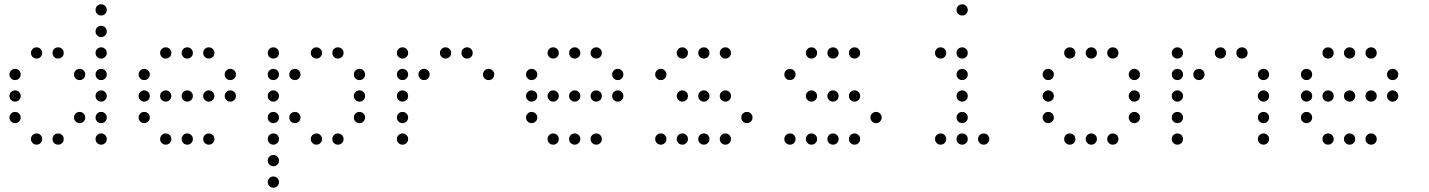

<svg xmlns="http://www.w3.org/2000/svg" viewBox="-20 -696 6640 892"><path d="M449 -676Q439 -676 431.5 -668.5Q424 -661 424 -651V-649Q424 -639 431.5 -631.5Q439 -624 449 -624H451Q461 -624 468.5 -631.5Q476 -639 476 -649V-651Q476 -661 468.5 -668.5Q461 -676 451 -676ZM449 -576Q439 -576 431.5 -568.5Q424 -561 424 -551V-549Q424 -539 431.5 -531.5Q439 -524 449 -524H451Q461 -524 468.5 -531.5Q476 -539 476 -549V-551Q476 -561 468.5 -568.5Q461 -576 451 -576ZM149 -476Q139 -476 131.5 -468.5Q124 -461 124 -451V-449Q124 -439 131.5 -431.5Q139 -424 149 -424H151Q161 -424 168.5 -431.5Q176 -439 176 -449V-451Q176 -461 168.5 -468.5Q161 -476 151 -476ZM249 -476Q239 -476 231.5 -468.5Q224 -461 224 -451V-449Q224 -439 231.5 -431.5Q239 -424 249 -424H251Q261 -424 268.5 -431.5Q276 -439 276 -449V-451Q276 -461 268.5 -468.5Q261 -476 251 -476ZM449 -476Q439 -476 431.5 -468.5Q424 -461 424 -451V-449Q424 -439 431.5 -431.5Q439 -424 449 -424H451Q461 -424 468.5 -431.5Q476 -439 476 -449V-451Q476 -461 468.5 -468.5Q461 -476 451 -476ZM49 -376Q39 -376 31.5 -368.5Q24 -361 24 -351V-349Q24 -339 31.5 -331.5Q39 -324 49 -324H51Q61 -324 68.5 -331.5Q76 -339 76 -349V-351Q76 -361 68.5 -368.5Q61 -376 51 -376ZM349 -376Q339 -376 331.5 -368.5Q324 -361 324 -351V-349Q324 -339 331.5 -331.5Q339 -324 349 -324H351Q361 -324 368.5 -331.5Q376 -339 376 -349V-351Q376 -361 368.5 -368.5Q361 -376 351 -376ZM449 -376Q439 -376 431.5 -368.5Q424 -361 424 -351V-349Q424 -339 431.5 -331.5Q439 -324 449 -324H451Q461 -324 468.5 -331.5Q476 -339 476 -349V-351Q476 -361 468.5 -368.5Q461 -376 451 -376ZM49 -276Q39 -276 31.5 -268.5Q24 -261 24 -251V-249Q24 -239 31.5 -231.5Q39 -224 49 -224H51Q61 -224 68.5 -231.5Q76 -239 76 -249V-251Q76 -261 68.5 -268.5Q61 -276 51 -276ZM449 -276Q439 -276 431.5 -268.5Q424 -261 424 -251V-249Q424 -239 431.5 -231.5Q439 -224 449 -224H451Q461 -224 468.5 -231.5Q476 -239 476 -249V-251Q476 -261 468.5 -268.5Q461 -276 451 -276ZM49 -176Q39 -176 31.5 -168.5Q24 -161 24 -151V-149Q24 -139 31.5 -131.5Q39 -124 49 -124H51Q61 -124 68.5 -131.5Q76 -139 76 -149V-151Q76 -161 68.5 -168.5Q61 -176 51 -176ZM349 -176Q339 -176 331.5 -168.5Q324 -161 324 -151V-149Q324 -139 331.5 -131.5Q339 -124 349 -124H351Q361 -124 368.5 -131.5Q376 -139 376 -149V-151Q376 -161 368.5 -168.5Q361 -176 351 -176ZM449 -176Q439 -176 431.5 -168.5Q424 -161 424 -151V-149Q424 -139 431.5 -131.5Q439 -124 449 -124H451Q461 -124 468.5 -131.5Q476 -139 476 -149V-151Q476 -161 468.5 -168.5Q461 -176 451 -176ZM149 -76Q139 -76 131.5 -68.5Q124 -61 124 -51V-49Q124 -39 131.5 -31.5Q139 -24 149 -24H151Q161 -24 168.5 -31.5Q176 -39 176 -49V-51Q176 -61 168.5 -68.5Q161 -76 151 -76ZM249 -76Q239 -76 231.5 -68.5Q224 -61 224 -51V-49Q224 -39 231.5 -31.5Q239 -24 249 -24H251Q261 -24 268.5 -31.5Q276 -39 276 -49V-51Q276 -61 268.5 -68.5Q261 -76 251 -76ZM449 -76Q439 -76 431.5 -68.5Q424 -61 424 -51V-49Q424 -39 431.5 -31.5Q439 -24 449 -24H451Q461 -24 468.5 -31.5Q476 -39 476 -49V-51Q476 -61 468.5 -68.5Q461 -76 451 -76Z M749 -476Q739 -476 731.5 -468.5Q724 -461 724 -451V-449Q724 -439 731.5 -431.5Q739 -424 749 -424H751Q761 -424 768.5 -431.5Q776 -439 776 -449V-451Q776 -461 768.5 -468.5Q761 -476 751 -476ZM849 -476Q839 -476 831.5 -468.5Q824 -461 824 -451V-449Q824 -439 831.5 -431.5Q839 -424 849 -424H851Q861 -424 868.5 -431.5Q876 -439 876 -449V-451Q876 -461 868.5 -468.5Q861 -476 851 -476ZM949 -476Q939 -476 931.5 -468.5Q924 -461 924 -451V-449Q924 -439 931.5 -431.5Q939 -424 949 -424H951Q961 -424 968.5 -431.5Q976 -439 976 -449V-451Q976 -461 968.5 -468.5Q961 -476 951 -476ZM649 -376Q639 -376 631.5 -368.5Q624 -361 624 -351V-349Q624 -339 631.5 -331.5Q639 -324 649 -324H651Q661 -324 668.5 -331.5Q676 -339 676 -349V-351Q676 -361 668.5 -368.5Q661 -376 651 -376ZM1049 -376Q1039 -376 1031.5 -368.5Q1024 -361 1024 -351V-349Q1024 -339 1031.5 -331.5Q1039 -324 1049 -324H1051Q1061 -324 1068.5 -331.5Q1076 -339 1076 -349V-351Q1076 -361 1068.5 -368.5Q1061 -376 1051 -376ZM649 -276Q639 -276 631.5 -268.5Q624 -261 624 -251V-249Q624 -239 631.5 -231.5Q639 -224 649 -224H651Q661 -224 668.5 -231.5Q676 -239 676 -249V-251Q676 -261 668.5 -268.5Q661 -276 651 -276ZM749 -276Q739 -276 731.5 -268.5Q724 -261 724 -251V-249Q724 -239 731.5 -231.5Q739 -224 749 -224H751Q761 -224 768.5 -231.5Q776 -239 776 -249V-251Q776 -261 768.5 -268.5Q761 -276 751 -276ZM849 -276Q839 -276 831.5 -268.5Q824 -261 824 -251V-249Q824 -239 831.5 -231.5Q839 -224 849 -224H851Q861 -224 868.5 -231.5Q876 -239 876 -249V-251Q876 -261 868.5 -268.5Q861 -276 851 -276ZM949 -276Q939 -276 931.5 -268.5Q924 -261 924 -251V-249Q924 -239 931.5 -231.5Q939 -224 949 -224H951Q961 -224 968.5 -231.5Q976 -239 976 -249V-251Q976 -261 968.5 -268.5Q961 -276 951 -276ZM1049 -276Q1039 -276 1031.5 -268.5Q1024 -261 1024 -251V-249Q1024 -239 1031.5 -231.5Q1039 -224 1049 -224H1051Q1061 -224 1068.5 -231.5Q1076 -239 1076 -249V-251Q1076 -261 1068.5 -268.5Q1061 -276 1051 -276ZM649 -176Q639 -176 631.5 -168.5Q624 -161 624 -151V-149Q624 -139 631.5 -131.5Q639 -124 649 -124H651Q661 -124 668.5 -131.5Q676 -139 676 -149V-151Q676 -161 668.5 -168.5Q661 -176 651 -176ZM749 -76Q739 -76 731.5 -68.5Q724 -61 724 -51V-49Q724 -39 731.5 -31.5Q739 -24 749 -24H751Q761 -24 768.5 -31.5Q776 -39 776 -49V-51Q776 -61 768.5 -68.5Q761 -76 751 -76ZM849 -76Q839 -76 831.5 -68.5Q824 -61 824 -51V-49Q824 -39 831.5 -31.5Q839 -24 849 -24H851Q861 -24 868.5 -31.5Q876 -39 876 -49V-51Q876 -61 868.5 -68.5Q861 -76 851 -76ZM949 -76Q939 -76 931.5 -68.5Q924 -61 924 -51V-49Q924 -39 931.5 -31.5Q939 -24 949 -24H951Q961 -24 968.5 -31.5Q976 -39 976 -49V-51Q976 -61 968.5 -68.5Q961 -76 951 -76Z M1249 -476Q1239 -476 1231.5 -468.5Q1224 -461 1224 -451V-449Q1224 -439 1231.5 -431.5Q1239 -424 1249 -424H1251Q1261 -424 1268.5 -431.5Q1276 -439 1276 -449V-451Q1276 -461 1268.5 -468.5Q1261 -476 1251 -476ZM1449 -476Q1439 -476 1431.5 -468.5Q1424 -461 1424 -451V-449Q1424 -439 1431.5 -431.5Q1439 -424 1449 -424H1451Q1461 -424 1468.5 -431.5Q1476 -439 1476 -449V-451Q1476 -461 1468.5 -468.5Q1461 -476 1451 -476ZM1549 -476Q1539 -476 1531.5 -468.5Q1524 -461 1524 -451V-449Q1524 -439 1531.5 -431.5Q1539 -424 1549 -424H1551Q1561 -424 1568.5 -431.5Q1576 -439 1576 -449V-451Q1576 -461 1568.5 -468.5Q1561 -476 1551 -476ZM1249 -376Q1239 -376 1231.5 -368.5Q1224 -361 1224 -351V-349Q1224 -339 1231.5 -331.5Q1239 -324 1249 -324H1251Q1261 -324 1268.5 -331.5Q1276 -339 1276 -349V-351Q1276 -361 1268.5 -368.5Q1261 -376 1251 -376ZM1349 -376Q1339 -376 1331.5 -368.5Q1324 -361 1324 -351V-349Q1324 -339 1331.5 -331.5Q1339 -324 1349 -324H1351Q1361 -324 1368.5 -331.5Q1376 -339 1376 -349V-351Q1376 -361 1368.5 -368.5Q1361 -376 1351 -376ZM1649 -376Q1639 -376 1631.5 -368.5Q1624 -361 1624 -351V-349Q1624 -339 1631.5 -331.5Q1639 -324 1649 -324H1651Q1661 -324 1668.5 -331.5Q1676 -339 1676 -349V-351Q1676 -361 1668.5 -368.5Q1661 -376 1651 -376ZM1249 -276Q1239 -276 1231.5 -268.5Q1224 -261 1224 -251V-249Q1224 -239 1231.5 -231.5Q1239 -224 1249 -224H1251Q1261 -224 1268.5 -231.5Q1276 -239 1276 -249V-251Q1276 -261 1268.5 -268.5Q1261 -276 1251 -276ZM1649 -276Q1639 -276 1631.5 -268.5Q1624 -261 1624 -251V-249Q1624 -239 1631.5 -231.5Q1639 -224 1649 -224H1651Q1661 -224 1668.5 -231.5Q1676 -239 1676 -249V-251Q1676 -261 1668.5 -268.5Q1661 -276 1651 -276ZM1249 -176Q1239 -176 1231.5 -168.5Q1224 -161 1224 -151V-149Q1224 -139 1231.5 -131.5Q1239 -124 1249 -124H1251Q1261 -124 1268.5 -131.5Q1276 -139 1276 -149V-151Q1276 -161 1268.5 -168.5Q1261 -176 1251 -176ZM1349 -176Q1339 -176 1331.5 -168.5Q1324 -161 1324 -151V-149Q1324 -139 1331.5 -131.5Q1339 -124 1349 -124H1351Q1361 -124 1368.5 -131.5Q1376 -139 1376 -149V-151Q1376 -161 1368.5 -168.5Q1361 -176 1351 -176ZM1649 -176Q1639 -176 1631.5 -168.5Q1624 -161 1624 -151V-149Q1624 -139 1631.5 -131.5Q1639 -124 1649 -124H1651Q1661 -124 1668.5 -131.5Q1676 -139 1676 -149V-151Q1676 -161 1668.5 -168.5Q1661 -176 1651 -176ZM1249 -76Q1239 -76 1231.5 -68.5Q1224 -61 1224 -51V-49Q1224 -39 1231.5 -31.5Q1239 -24 1249 -24H1251Q1261 -24 1268.5 -31.5Q1276 -39 1276 -49V-51Q1276 -61 1268.5 -68.5Q1261 -76 1251 -76ZM1449 -76Q1439 -76 1431.5 -68.5Q1424 -61 1424 -51V-49Q1424 -39 1431.5 -31.5Q1439 -24 1449 -24H1451Q1461 -24 1468.5 -31.5Q1476 -39 1476 -49V-51Q1476 -61 1468.5 -68.5Q1461 -76 1451 -76ZM1549 -76Q1539 -76 1531.5 -68.5Q1524 -61 1524 -51V-49Q1524 -39 1531.5 -31.5Q1539 -24 1549 -24H1551Q1561 -24 1568.5 -31.5Q1576 -39 1576 -49V-51Q1576 -61 1568.5 -68.5Q1561 -76 1551 -76ZM1249 24Q1239 24 1231.5 31.5Q1224 39 1224 49V51Q1224 61 1231.5 68.5Q1239 76 1249 76H1251Q1261 76 1268.5 68.5Q1276 61 1276 51V49Q1276 39 1268.5 31.5Q1261 24 1251 24ZM1249 124Q1239 124 1231.5 131.5Q1224 139 1224 149V151Q1224 161 1231.5 168.5Q1239 176 1249 176H1251Q1261 176 1268.5 168.5Q1276 161 1276 151V149Q1276 139 1268.5 131.5Q1261 124 1251 124Z M1849 -476Q1839 -476 1831.5 -468.5Q1824 -461 1824 -451V-449Q1824 -439 1831.5 -431.5Q1839 -424 1849 -424H1851Q1861 -424 1868.5 -431.5Q1876 -439 1876 -449V-451Q1876 -461 1868.5 -468.5Q1861 -476 1851 -476ZM2049 -476Q2039 -476 2031.5 -468.5Q2024 -461 2024 -451V-449Q2024 -439 2031.5 -431.5Q2039 -424 2049 -424H2051Q2061 -424 2068.5 -431.5Q2076 -439 2076 -449V-451Q2076 -461 2068.5 -468.5Q2061 -476 2051 -476ZM2149 -476Q2139 -476 2131.5 -468.5Q2124 -461 2124 -451V-449Q2124 -439 2131.5 -431.5Q2139 -424 2149 -424H2151Q2161 -424 2168.5 -431.5Q2176 -439 2176 -449V-451Q2176 -461 2168.5 -468.5Q2161 -476 2151 -476ZM1849 -376Q1839 -376 1831.5 -368.5Q1824 -361 1824 -351V-349Q1824 -339 1831.5 -331.5Q1839 -324 1849 -324H1851Q1861 -324 1868.5 -331.5Q1876 -339 1876 -349V-351Q1876 -361 1868.5 -368.5Q1861 -376 1851 -376ZM1949 -376Q1939 -376 1931.5 -368.5Q1924 -361 1924 -351V-349Q1924 -339 1931.5 -331.5Q1939 -324 1949 -324H1951Q1961 -324 1968.5 -331.5Q1976 -339 1976 -349V-351Q1976 -361 1968.5 -368.5Q1961 -376 1951 -376ZM2249 -376Q2239 -376 2231.5 -368.5Q2224 -361 2224 -351V-349Q2224 -339 2231.5 -331.5Q2239 -324 2249 -324H2251Q2261 -324 2268.5 -331.5Q2276 -339 2276 -349V-351Q2276 -361 2268.5 -368.5Q2261 -376 2251 -376ZM1849 -276Q1839 -276 1831.5 -268.5Q1824 -261 1824 -251V-249Q1824 -239 1831.5 -231.5Q1839 -224 1849 -224H1851Q1861 -224 1868.5 -231.5Q1876 -239 1876 -249V-251Q1876 -261 1868.5 -268.5Q1861 -276 1851 -276ZM1849 -176Q1839 -176 1831.5 -168.5Q1824 -161 1824 -151V-149Q1824 -139 1831.5 -131.5Q1839 -124 1849 -124H1851Q1861 -124 1868.5 -131.5Q1876 -139 1876 -149V-151Q1876 -161 1868.5 -168.5Q1861 -176 1851 -176ZM1849 -76Q1839 -76 1831.5 -68.5Q1824 -61 1824 -51V-49Q1824 -39 1831.5 -31.5Q1839 -24 1849 -24H1851Q1861 -24 1868.5 -31.5Q1876 -39 1876 -49V-51Q1876 -61 1868.5 -68.5Q1861 -76 1851 -76Z M2549 -476Q2539 -476 2531.5 -468.5Q2524 -461 2524 -451V-449Q2524 -439 2531.5 -431.5Q2539 -424 2549 -424H2551Q2561 -424 2568.5 -431.5Q2576 -439 2576 -449V-451Q2576 -461 2568.5 -468.5Q2561 -476 2551 -476ZM2649 -476Q2639 -476 2631.5 -468.5Q2624 -461 2624 -451V-449Q2624 -439 2631.5 -431.5Q2639 -424 2649 -424H2651Q2661 -424 2668.5 -431.5Q2676 -439 2676 -449V-451Q2676 -461 2668.5 -468.5Q2661 -476 2651 -476ZM2749 -476Q2739 -476 2731.5 -468.5Q2724 -461 2724 -451V-449Q2724 -439 2731.5 -431.5Q2739 -424 2749 -424H2751Q2761 -424 2768.5 -431.5Q2776 -439 2776 -449V-451Q2776 -461 2768.5 -468.5Q2761 -476 2751 -476ZM2449 -376Q2439 -376 2431.5 -368.5Q2424 -361 2424 -351V-349Q2424 -339 2431.5 -331.5Q2439 -324 2449 -324H2451Q2461 -324 2468.5 -331.5Q2476 -339 2476 -349V-351Q2476 -361 2468.5 -368.5Q2461 -376 2451 -376ZM2849 -376Q2839 -376 2831.5 -368.5Q2824 -361 2824 -351V-349Q2824 -339 2831.5 -331.5Q2839 -324 2849 -324H2851Q2861 -324 2868.5 -331.5Q2876 -339 2876 -349V-351Q2876 -361 2868.5 -368.5Q2861 -376 2851 -376ZM2449 -276Q2439 -276 2431.5 -268.5Q2424 -261 2424 -251V-249Q2424 -239 2431.5 -231.5Q2439 -224 2449 -224H2451Q2461 -224 2468.5 -231.5Q2476 -239 2476 -249V-251Q2476 -261 2468.5 -268.5Q2461 -276 2451 -276ZM2549 -276Q2539 -276 2531.5 -268.5Q2524 -261 2524 -251V-249Q2524 -239 2531.5 -231.5Q2539 -224 2549 -224H2551Q2561 -224 2568.5 -231.5Q2576 -239 2576 -249V-251Q2576 -261 2568.5 -268.5Q2561 -276 2551 -276ZM2649 -276Q2639 -276 2631.5 -268.5Q2624 -261 2624 -251V-249Q2624 -239 2631.5 -231.5Q2639 -224 2649 -224H2651Q2661 -224 2668.5 -231.5Q2676 -239 2676 -249V-251Q2676 -261 2668.5 -268.5Q2661 -276 2651 -276ZM2749 -276Q2739 -276 2731.5 -268.5Q2724 -261 2724 -251V-249Q2724 -239 2731.5 -231.5Q2739 -224 2749 -224H2751Q2761 -224 2768.5 -231.5Q2776 -239 2776 -249V-251Q2776 -261 2768.5 -268.5Q2761 -276 2751 -276ZM2849 -276Q2839 -276 2831.5 -268.5Q2824 -261 2824 -251V-249Q2824 -239 2831.5 -231.5Q2839 -224 2849 -224H2851Q2861 -224 2868.5 -231.5Q2876 -239 2876 -249V-251Q2876 -261 2868.5 -268.5Q2861 -276 2851 -276ZM2449 -176Q2439 -176 2431.5 -168.5Q2424 -161 2424 -151V-149Q2424 -139 2431.5 -131.5Q2439 -124 2449 -124H2451Q2461 -124 2468.5 -131.5Q2476 -139 2476 -149V-151Q2476 -161 2468.5 -168.5Q2461 -176 2451 -176ZM2549 -76Q2539 -76 2531.5 -68.5Q2524 -61 2524 -51V-49Q2524 -39 2531.5 -31.5Q2539 -24 2549 -24H2551Q2561 -24 2568.5 -31.5Q2576 -39 2576 -49V-51Q2576 -61 2568.5 -68.5Q2561 -76 2551 -76ZM2649 -76Q2639 -76 2631.5 -68.5Q2624 -61 2624 -51V-49Q2624 -39 2631.5 -31.5Q2639 -24 2649 -24H2651Q2661 -24 2668.5 -31.5Q2676 -39 2676 -49V-51Q2676 -61 2668.5 -68.5Q2661 -76 2651 -76ZM2749 -76Q2739 -76 2731.5 -68.5Q2724 -61 2724 -51V-49Q2724 -39 2731.5 -31.5Q2739 -24 2749 -24H2751Q2761 -24 2768.5 -31.5Q2776 -39 2776 -49V-51Q2776 -61 2768.5 -68.5Q2761 -76 2751 -76Z M3149 -476Q3139 -476 3131.5 -468.5Q3124 -461 3124 -451V-449Q3124 -439 3131.5 -431.5Q3139 -424 3149 -424H3151Q3161 -424 3168.5 -431.5Q3176 -439 3176 -449V-451Q3176 -461 3168.5 -468.5Q3161 -476 3151 -476ZM3249 -476Q3239 -476 3231.5 -468.5Q3224 -461 3224 -451V-449Q3224 -439 3231.5 -431.5Q3239 -424 3249 -424H3251Q3261 -424 3268.5 -431.5Q3276 -439 3276 -449V-451Q3276 -461 3268.5 -468.5Q3261 -476 3251 -476ZM3349 -476Q3339 -476 3331.5 -468.5Q3324 -461 3324 -451V-449Q3324 -439 3331.5 -431.5Q3339 -424 3349 -424H3351Q3361 -424 3368.5 -431.5Q3376 -439 3376 -449V-451Q3376 -461 3368.5 -468.5Q3361 -476 3351 -476ZM3049 -376Q3039 -376 3031.5 -368.5Q3024 -361 3024 -351V-349Q3024 -339 3031.5 -331.5Q3039 -324 3049 -324H3051Q3061 -324 3068.5 -331.5Q3076 -339 3076 -349V-351Q3076 -361 3068.5 -368.5Q3061 -376 3051 -376ZM3149 -276Q3139 -276 3131.5 -268.5Q3124 -261 3124 -251V-249Q3124 -239 3131.5 -231.5Q3139 -224 3149 -224H3151Q3161 -224 3168.5 -231.5Q3176 -239 3176 -249V-251Q3176 -261 3168.5 -268.5Q3161 -276 3151 -276ZM3249 -276Q3239 -276 3231.5 -268.5Q3224 -261 3224 -251V-249Q3224 -239 3231.5 -231.5Q3239 -224 3249 -224H3251Q3261 -224 3268.5 -231.5Q3276 -239 3276 -249V-251Q3276 -261 3268.5 -268.5Q3261 -276 3251 -276ZM3349 -276Q3339 -276 3331.5 -268.5Q3324 -261 3324 -251V-249Q3324 -239 3331.5 -231.5Q3339 -224 3349 -224H3351Q3361 -224 3368.5 -231.5Q3376 -239 3376 -249V-251Q3376 -261 3368.5 -268.5Q3361 -276 3351 -276ZM3449 -176Q3439 -176 3431.5 -168.5Q3424 -161 3424 -151V-149Q3424 -139 3431.5 -131.5Q3439 -124 3449 -124H3451Q3461 -124 3468.5 -131.5Q3476 -139 3476 -149V-151Q3476 -161 3468.5 -168.5Q3461 -176 3451 -176ZM3049 -76Q3039 -76 3031.5 -68.5Q3024 -61 3024 -51V-49Q3024 -39 3031.5 -31.5Q3039 -24 3049 -24H3051Q3061 -24 3068.5 -31.5Q3076 -39 3076 -49V-51Q3076 -61 3068.5 -68.5Q3061 -76 3051 -76ZM3149 -76Q3139 -76 3131.5 -68.5Q3124 -61 3124 -51V-49Q3124 -39 3131.5 -31.5Q3139 -24 3149 -24H3151Q3161 -24 3168.5 -31.5Q3176 -39 3176 -49V-51Q3176 -61 3168.5 -68.5Q3161 -76 3151 -76ZM3249 -76Q3239 -76 3231.5 -68.5Q3224 -61 3224 -51V-49Q3224 -39 3231.5 -31.5Q3239 -24 3249 -24H3251Q3261 -24 3268.5 -31.5Q3276 -39 3276 -49V-51Q3276 -61 3268.5 -68.5Q3261 -76 3251 -76ZM3349 -76Q3339 -76 3331.5 -68.5Q3324 -61 3324 -51V-49Q3324 -39 3331.5 -31.5Q3339 -24 3349 -24H3351Q3361 -24 3368.5 -31.5Q3376 -39 3376 -49V-51Q3376 -61 3368.5 -68.5Q3361 -76 3351 -76Z M3749 -476Q3739 -476 3731.5 -468.5Q3724 -461 3724 -451V-449Q3724 -439 3731.5 -431.5Q3739 -424 3749 -424H3751Q3761 -424 3768.5 -431.5Q3776 -439 3776 -449V-451Q3776 -461 3768.5 -468.5Q3761 -476 3751 -476ZM3849 -476Q3839 -476 3831.5 -468.5Q3824 -461 3824 -451V-449Q3824 -439 3831.5 -431.5Q3839 -424 3849 -424H3851Q3861 -424 3868.5 -431.5Q3876 -439 3876 -449V-451Q3876 -461 3868.5 -468.5Q3861 -476 3851 -476ZM3949 -476Q3939 -476 3931.5 -468.5Q3924 -461 3924 -451V-449Q3924 -439 3931.5 -431.5Q3939 -424 3949 -424H3951Q3961 -424 3968.5 -431.5Q3976 -439 3976 -449V-451Q3976 -461 3968.5 -468.5Q3961 -476 3951 -476ZM3649 -376Q3639 -376 3631.5 -368.5Q3624 -361 3624 -351V-349Q3624 -339 3631.5 -331.5Q3639 -324 3649 -324H3651Q3661 -324 3668.5 -331.5Q3676 -339 3676 -349V-351Q3676 -361 3668.5 -368.5Q3661 -376 3651 -376ZM3749 -276Q3739 -276 3731.5 -268.5Q3724 -261 3724 -251V-249Q3724 -239 3731.5 -231.5Q3739 -224 3749 -224H3751Q3761 -224 3768.5 -231.5Q3776 -239 3776 -249V-251Q3776 -261 3768.5 -268.5Q3761 -276 3751 -276ZM3849 -276Q3839 -276 3831.5 -268.5Q3824 -261 3824 -251V-249Q3824 -239 3831.5 -231.5Q3839 -224 3849 -224H3851Q3861 -224 3868.5 -231.5Q3876 -239 3876 -249V-251Q3876 -261 3868.5 -268.5Q3861 -276 3851 -276ZM3949 -276Q3939 -276 3931.5 -268.5Q3924 -261 3924 -251V-249Q3924 -239 3931.5 -231.5Q3939 -224 3949 -224H3951Q3961 -224 3968.5 -231.5Q3976 -239 3976 -249V-251Q3976 -261 3968.5 -268.5Q3961 -276 3951 -276ZM4049 -176Q4039 -176 4031.5 -168.5Q4024 -161 4024 -151V-149Q4024 -139 4031.5 -131.5Q4039 -124 4049 -124H4051Q4061 -124 4068.5 -131.5Q4076 -139 4076 -149V-151Q4076 -161 4068.5 -168.5Q4061 -176 4051 -176ZM3649 -76Q3639 -76 3631.5 -68.5Q3624 -61 3624 -51V-49Q3624 -39 3631.5 -31.5Q3639 -24 3649 -24H3651Q3661 -24 3668.5 -31.5Q3676 -39 3676 -49V-51Q3676 -61 3668.5 -68.5Q3661 -76 3651 -76ZM3749 -76Q3739 -76 3731.5 -68.5Q3724 -61 3724 -51V-49Q3724 -39 3731.5 -31.5Q3739 -24 3749 -24H3751Q3761 -24 3768.5 -31.5Q3776 -39 3776 -49V-51Q3776 -61 3768.5 -68.5Q3761 -76 3751 -76ZM3849 -76Q3839 -76 3831.5 -68.5Q3824 -61 3824 -51V-49Q3824 -39 3831.5 -31.5Q3839 -24 3849 -24H3851Q3861 -24 3868.5 -31.5Q3876 -39 3876 -49V-51Q3876 -61 3868.5 -68.5Q3861 -76 3851 -76ZM3949 -76Q3939 -76 3931.5 -68.5Q3924 -61 3924 -51V-49Q3924 -39 3931.5 -31.5Q3939 -24 3949 -24H3951Q3961 -24 3968.5 -31.5Q3976 -39 3976 -49V-51Q3976 -61 3968.5 -68.5Q3961 -76 3951 -76Z M4449 -676Q4439 -676 4431.5 -668.5Q4424 -661 4424 -651V-649Q4424 -639 4431.5 -631.5Q4439 -624 4449 -624H4451Q4461 -624 4468.5 -631.5Q4476 -639 4476 -649V-651Q4476 -661 4468.5 -668.5Q4461 -676 4451 -676ZM4349 -476Q4339 -476 4331.5 -468.5Q4324 -461 4324 -451V-449Q4324 -439 4331.5 -431.5Q4339 -424 4349 -424H4351Q4361 -424 4368.5 -431.5Q4376 -439 4376 -449V-451Q4376 -461 4368.5 -468.5Q4361 -476 4351 -476ZM4449 -476Q4439 -476 4431.5 -468.5Q4424 -461 4424 -451V-449Q4424 -439 4431.5 -431.5Q4439 -424 4449 -424H4451Q4461 -424 4468.5 -431.5Q4476 -439 4476 -449V-451Q4476 -461 4468.5 -468.5Q4461 -476 4451 -476ZM4449 -376Q4439 -376 4431.5 -368.5Q4424 -361 4424 -351V-349Q4424 -339 4431.5 -331.5Q4439 -324 4449 -324H4451Q4461 -324 4468.5 -331.5Q4476 -339 4476 -349V-351Q4476 -361 4468.5 -368.5Q4461 -376 4451 -376ZM4449 -276Q4439 -276 4431.5 -268.5Q4424 -261 4424 -251V-249Q4424 -239 4431.5 -231.5Q4439 -224 4449 -224H4451Q4461 -224 4468.5 -231.5Q4476 -239 4476 -249V-251Q4476 -261 4468.5 -268.5Q4461 -276 4451 -276ZM4449 -176Q4439 -176 4431.5 -168.5Q4424 -161 4424 -151V-149Q4424 -139 4431.5 -131.5Q4439 -124 4449 -124H4451Q4461 -124 4468.5 -131.5Q4476 -139 4476 -149V-151Q4476 -161 4468.5 -168.5Q4461 -176 4451 -176ZM4349 -76Q4339 -76 4331.5 -68.5Q4324 -61 4324 -51V-49Q4324 -39 4331.5 -31.5Q4339 -24 4349 -24H4351Q4361 -24 4368.5 -31.5Q4376 -39 4376 -49V-51Q4376 -61 4368.5 -68.5Q4361 -76 4351 -76ZM4449 -76Q4439 -76 4431.5 -68.5Q4424 -61 4424 -51V-49Q4424 -39 4431.5 -31.5Q4439 -24 4449 -24H4451Q4461 -24 4468.5 -31.5Q4476 -39 4476 -49V-51Q4476 -61 4468.5 -68.5Q4461 -76 4451 -76ZM4549 -76Q4539 -76 4531.5 -68.5Q4524 -61 4524 -51V-49Q4524 -39 4531.5 -31.5Q4539 -24 4549 -24H4551Q4561 -24 4568.5 -31.5Q4576 -39 4576 -49V-51Q4576 -61 4568.5 -68.5Q4561 -76 4551 -76Z M4949 -476Q4939 -476 4931.5 -468.5Q4924 -461 4924 -451V-449Q4924 -439 4931.5 -431.5Q4939 -424 4949 -424H4951Q4961 -424 4968.5 -431.5Q4976 -439 4976 -449V-451Q4976 -461 4968.5 -468.5Q4961 -476 4951 -476ZM5049 -476Q5039 -476 5031.5 -468.5Q5024 -461 5024 -451V-449Q5024 -439 5031.5 -431.5Q5039 -424 5049 -424H5051Q5061 -424 5068.5 -431.5Q5076 -439 5076 -449V-451Q5076 -461 5068.5 -468.5Q5061 -476 5051 -476ZM5149 -476Q5139 -476 5131.5 -468.5Q5124 -461 5124 -451V-449Q5124 -439 5131.5 -431.5Q5139 -424 5149 -424H5151Q5161 -424 5168.5 -431.5Q5176 -439 5176 -449V-451Q5176 -461 5168.5 -468.5Q5161 -476 5151 -476ZM4849 -376Q4839 -376 4831.5 -368.5Q4824 -361 4824 -351V-349Q4824 -339 4831.5 -331.5Q4839 -324 4849 -324H4851Q4861 -324 4868.5 -331.5Q4876 -339 4876 -349V-351Q4876 -361 4868.5 -368.5Q4861 -376 4851 -376ZM5249 -376Q5239 -376 5231.5 -368.5Q5224 -361 5224 -351V-349Q5224 -339 5231.5 -331.5Q5239 -324 5249 -324H5251Q5261 -324 5268.5 -331.5Q5276 -339 5276 -349V-351Q5276 -361 5268.5 -368.5Q5261 -376 5251 -376ZM4849 -276Q4839 -276 4831.5 -268.5Q4824 -261 4824 -251V-249Q4824 -239 4831.5 -231.5Q4839 -224 4849 -224H4851Q4861 -224 4868.5 -231.5Q4876 -239 4876 -249V-251Q4876 -261 4868.5 -268.5Q4861 -276 4851 -276ZM5249 -276Q5239 -276 5231.5 -268.5Q5224 -261 5224 -251V-249Q5224 -239 5231.5 -231.5Q5239 -224 5249 -224H5251Q5261 -224 5268.5 -231.5Q5276 -239 5276 -249V-251Q5276 -261 5268.5 -268.5Q5261 -276 5251 -276ZM4849 -176Q4839 -176 4831.5 -168.5Q4824 -161 4824 -151V-149Q4824 -139 4831.5 -131.5Q4839 -124 4849 -124H4851Q4861 -124 4868.5 -131.5Q4876 -139 4876 -149V-151Q4876 -161 4868.5 -168.5Q4861 -176 4851 -176ZM5249 -176Q5239 -176 5231.5 -168.5Q5224 -161 5224 -151V-149Q5224 -139 5231.5 -131.5Q5239 -124 5249 -124H5251Q5261 -124 5268.5 -131.5Q5276 -139 5276 -149V-151Q5276 -161 5268.5 -168.5Q5261 -176 5251 -176ZM4949 -76Q4939 -76 4931.5 -68.5Q4924 -61 4924 -51V-49Q4924 -39 4931.5 -31.5Q4939 -24 4949 -24H4951Q4961 -24 4968.5 -31.5Q4976 -39 4976 -49V-51Q4976 -61 4968.5 -68.5Q4961 -76 4951 -76ZM5049 -76Q5039 -76 5031.5 -68.5Q5024 -61 5024 -51V-49Q5024 -39 5031.5 -31.5Q5039 -24 5049 -24H5051Q5061 -24 5068.5 -31.5Q5076 -39 5076 -49V-51Q5076 -61 5068.5 -68.5Q5061 -76 5051 -76ZM5149 -76Q5139 -76 5131.5 -68.5Q5124 -61 5124 -51V-49Q5124 -39 5131.5 -31.5Q5139 -24 5149 -24H5151Q5161 -24 5168.5 -31.5Q5176 -39 5176 -49V-51Q5176 -61 5168.5 -68.5Q5161 -76 5151 -76Z M5449 -476Q5439 -476 5431.5 -468.5Q5424 -461 5424 -451V-449Q5424 -439 5431.5 -431.5Q5439 -424 5449 -424H5451Q5461 -424 5468.5 -431.5Q5476 -439 5476 -449V-451Q5476 -461 5468.5 -468.5Q5461 -476 5451 -476ZM5649 -476Q5639 -476 5631.5 -468.5Q5624 -461 5624 -451V-449Q5624 -439 5631.5 -431.5Q5639 -424 5649 -424H5651Q5661 -424 5668.5 -431.5Q5676 -439 5676 -449V-451Q5676 -461 5668.5 -468.5Q5661 -476 5651 -476ZM5749 -476Q5739 -476 5731.5 -468.5Q5724 -461 5724 -451V-449Q5724 -439 5731.5 -431.5Q5739 -424 5749 -424H5751Q5761 -424 5768.5 -431.5Q5776 -439 5776 -449V-451Q5776 -461 5768.5 -468.5Q5761 -476 5751 -476ZM5449 -376Q5439 -376 5431.5 -368.5Q5424 -361 5424 -351V-349Q5424 -339 5431.5 -331.5Q5439 -324 5449 -324H5451Q5461 -324 5468.5 -331.5Q5476 -339 5476 -349V-351Q5476 -361 5468.5 -368.5Q5461 -376 5451 -376ZM5549 -376Q5539 -376 5531.5 -368.5Q5524 -361 5524 -351V-349Q5524 -339 5531.5 -331.5Q5539 -324 5549 -324H5551Q5561 -324 5568.5 -331.5Q5576 -339 5576 -349V-351Q5576 -361 5568.5 -368.5Q5561 -376 5551 -376ZM5849 -376Q5839 -376 5831.5 -368.5Q5824 -361 5824 -351V-349Q5824 -339 5831.5 -331.5Q5839 -324 5849 -324H5851Q5861 -324 5868.5 -331.5Q5876 -339 5876 -349V-351Q5876 -361 5868.5 -368.5Q5861 -376 5851 -376ZM5449 -276Q5439 -276 5431.5 -268.5Q5424 -261 5424 -251V-249Q5424 -239 5431.5 -231.5Q5439 -224 5449 -224H5451Q5461 -224 5468.5 -231.5Q5476 -239 5476 -249V-251Q5476 -261 5468.5 -268.5Q5461 -276 5451 -276ZM5849 -276Q5839 -276 5831.5 -268.5Q5824 -261 5824 -251V-249Q5824 -239 5831.5 -231.5Q5839 -224 5849 -224H5851Q5861 -224 5868.5 -231.5Q5876 -239 5876 -249V-251Q5876 -261 5868.5 -268.5Q5861 -276 5851 -276ZM5449 -176Q5439 -176 5431.5 -168.5Q5424 -161 5424 -151V-149Q5424 -139 5431.5 -131.5Q5439 -124 5449 -124H5451Q5461 -124 5468.5 -131.5Q5476 -139 5476 -149V-151Q5476 -161 5468.5 -168.5Q5461 -176 5451 -176ZM5849 -176Q5839 -176 5831.5 -168.5Q5824 -161 5824 -151V-149Q5824 -139 5831.5 -131.5Q5839 -124 5849 -124H5851Q5861 -124 5868.5 -131.5Q5876 -139 5876 -149V-151Q5876 -161 5868.5 -168.5Q5861 -176 5851 -176ZM5449 -76Q5439 -76 5431.5 -68.5Q5424 -61 5424 -51V-49Q5424 -39 5431.5 -31.5Q5439 -24 5449 -24H5451Q5461 -24 5468.5 -31.5Q5476 -39 5476 -49V-51Q5476 -61 5468.5 -68.5Q5461 -76 5451 -76ZM5849 -76Q5839 -76 5831.5 -68.5Q5824 -61 5824 -51V-49Q5824 -39 5831.5 -31.5Q5839 -24 5849 -24H5851Q5861 -24 5868.5 -31.5Q5876 -39 5876 -49V-51Q5876 -61 5868.5 -68.5Q5861 -76 5851 -76Z M6149 -476Q6139 -476 6131.5 -468.5Q6124 -461 6124 -451V-449Q6124 -439 6131.5 -431.5Q6139 -424 6149 -424H6151Q6161 -424 6168.5 -431.5Q6176 -439 6176 -449V-451Q6176 -461 6168.5 -468.5Q6161 -476 6151 -476ZM6249 -476Q6239 -476 6231.5 -468.5Q6224 -461 6224 -451V-449Q6224 -439 6231.5 -431.5Q6239 -424 6249 -424H6251Q6261 -424 6268.5 -431.5Q6276 -439 6276 -449V-451Q6276 -461 6268.5 -468.5Q6261 -476 6251 -476ZM6349 -476Q6339 -476 6331.5 -468.5Q6324 -461 6324 -451V-449Q6324 -439 6331.5 -431.5Q6339 -424 6349 -424H6351Q6361 -424 6368.5 -431.5Q6376 -439 6376 -449V-451Q6376 -461 6368.5 -468.5Q6361 -476 6351 -476ZM6049 -376Q6039 -376 6031.5 -368.5Q6024 -361 6024 -351V-349Q6024 -339 6031.5 -331.5Q6039 -324 6049 -324H6051Q6061 -324 6068.5 -331.5Q6076 -339 6076 -349V-351Q6076 -361 6068.5 -368.5Q6061 -376 6051 -376ZM6449 -376Q6439 -376 6431.5 -368.5Q6424 -361 6424 -351V-349Q6424 -339 6431.5 -331.5Q6439 -324 6449 -324H6451Q6461 -324 6468.5 -331.5Q6476 -339 6476 -349V-351Q6476 -361 6468.5 -368.5Q6461 -376 6451 -376ZM6049 -276Q6039 -276 6031.5 -268.5Q6024 -261 6024 -251V-249Q6024 -239 6031.5 -231.5Q6039 -224 6049 -224H6051Q6061 -224 6068.5 -231.5Q6076 -239 6076 -249V-251Q6076 -261 6068.5 -268.5Q6061 -276 6051 -276ZM6149 -276Q6139 -276 6131.5 -268.5Q6124 -261 6124 -251V-249Q6124 -239 6131.5 -231.5Q6139 -224 6149 -224H6151Q6161 -224 6168.5 -231.5Q6176 -239 6176 -249V-251Q6176 -261 6168.5 -268.5Q6161 -276 6151 -276ZM6249 -276Q6239 -276 6231.5 -268.5Q6224 -261 6224 -251V-249Q6224 -239 6231.5 -231.5Q6239 -224 6249 -224H6251Q6261 -224 6268.5 -231.5Q6276 -239 6276 -249V-251Q6276 -261 6268.5 -268.5Q6261 -276 6251 -276ZM6349 -276Q6339 -276 6331.5 -268.5Q6324 -261 6324 -251V-249Q6324 -239 6331.5 -231.5Q6339 -224 6349 -224H6351Q6361 -224 6368.5 -231.5Q6376 -239 6376 -249V-251Q6376 -261 6368.5 -268.5Q6361 -276 6351 -276ZM6449 -276Q6439 -276 6431.5 -268.5Q6424 -261 6424 -251V-249Q6424 -239 6431.5 -231.5Q6439 -224 6449 -224H6451Q6461 -224 6468.5 -231.5Q6476 -239 6476 -249V-251Q6476 -261 6468.5 -268.5Q6461 -276 6451 -276ZM6049 -176Q6039 -176 6031.5 -168.5Q6024 -161 6024 -151V-149Q6024 -139 6031.5 -131.5Q6039 -124 6049 -124H6051Q6061 -124 6068.5 -131.5Q6076 -139 6076 -149V-151Q6076 -161 6068.5 -168.5Q6061 -176 6051 -176ZM6149 -76Q6139 -76 6131.5 -68.5Q6124 -61 6124 -51V-49Q6124 -39 6131.5 -31.5Q6139 -24 6149 -24H6151Q6161 -24 6168.5 -31.5Q6176 -39 6176 -49V-51Q6176 -61 6168.5 -68.5Q6161 -76 6151 -76ZM6249 -76Q6239 -76 6231.5 -68.5Q6224 -61 6224 -51V-49Q6224 -39 6231.5 -31.5Q6239 -24 6249 -24H6251Q6261 -24 6268.5 -31.5Q6276 -39 6276 -49V-51Q6276 -61 6268.5 -68.5Q6261 -76 6251 -76ZM6349 -76Q6339 -76 6331.5 -68.5Q6324 -61 6324 -51V-49Q6324 -39 6331.5 -31.5Q6339 -24 6349 -24H6351Q6361 -24 6368.5 -31.5Q6376 -39 6376 -49V-51Q6376 -61 6368.5 -68.5Q6361 -76 6351 -76Z"/></svg>

Font: Doto Rounded
Style: Regular
Weight: 400
Monospace: yes
Version: Version 1.000